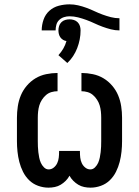

<svg xmlns="http://www.w3.org/2000/svg" viewBox="-20 -856 640 884"><path d="M203 8Q179 8 155.5 -0.5Q132 -9 114.5 -26Q97 -43 86 -65Q75 -87 69 -110.5Q63 -134 60.5 -158Q58 -182 58 -206V-314Q58 -340 62 -366.5Q66 -393 76 -417Q86 -441 103.5 -461.5Q121 -482 143.5 -495.5Q166 -509 192.5 -514.5Q219 -520 245 -520V-436Q231 -436 217 -432Q203 -428 192 -418.5Q181 -409 173 -396.5Q165 -384 161 -370.5Q157 -357 155.5 -342.5Q154 -328 154 -314V-206Q154 -194 154.5 -181Q155 -168 156.5 -155.5Q158 -143 160.5 -130.5Q163 -118 168 -106.5Q173 -95 182.5 -85.5Q192 -76 204 -76Q217 -76 227.5 -84.5Q238 -93 243.5 -105Q249 -117 250.5 -130Q252 -143 252 -156V-161H348V-156Q348 -143 349.5 -130Q351 -117 356.5 -105Q362 -93 372.5 -84.5Q383 -76 396 -76Q408 -76 417.5 -85.5Q427 -95 432 -106.5Q437 -118 439.5 -130.5Q442 -143 443.5 -155.5Q445 -168 445.5 -181Q446 -194 446 -206V-314Q446 -328 444.5 -342.5Q443 -357 439 -370.5Q435 -384 427 -396.5Q419 -409 408 -418.5Q397 -428 383 -432Q369 -436 355 -436V-520Q381 -520 407.5 -514.5Q434 -509 456.5 -495.5Q479 -482 496.5 -461.5Q514 -441 524 -417Q534 -393 538 -366.5Q542 -340 542 -314V-206Q542 -182 539.5 -158Q537 -134 531 -110.5Q525 -87 514 -65Q503 -43 485.5 -26Q468 -9 444.5 -0.5Q421 8 397 8Q382 8 367.5 5Q353 2 340.5 -5.5Q328 -13 317.5 -23.5Q307 -34 300 -47Q293 -34 282.5 -23.5Q272 -13 259.5 -5.5Q247 2 232.5 5Q218 8 203 8ZM236 -716H172Q172 -741 180.5 -765.5Q189 -790 207.5 -806.5Q226 -823 250.5 -829.5Q275 -836 300 -836Q320 -836 339.5 -831.5Q359 -827 378 -820Q397 -813 415 -804.5Q433 -796 452 -789Q471 -782 490.5 -777Q510 -772 530 -772V-716Q510 -716 490.5 -721Q471 -726 452 -733Q433 -740 415 -748.5Q397 -757 378 -764Q359 -771 339.5 -776Q320 -781 300 -781Q287 -781 274.5 -777Q262 -773 252.5 -764Q243 -755 239.5 -742Q236 -729 236 -716ZM290 -566 249 -602Q262 -616 271.5 -632.5Q281 -649 286 -667Q278 -668 270.5 -672.5Q263 -677 258 -684Q253 -691 251 -699.5Q249 -708 249 -716Q249 -726 252 -736Q255 -746 262.5 -753.5Q270 -761 280 -764Q290 -767 300 -767Q310 -767 320 -764Q330 -761 337.5 -753.5Q345 -746 348 -736Q351 -726 351 -716Q351 -695 347 -674.5Q343 -654 335.5 -634.5Q328 -615 316.5 -597.5Q305 -580 290 -566Z"/></svg>

Font: Iosevka Fixed Curly Md Ex
Style: Regular
Weight: 500
Width: 7
Monospace: yes
Designer: Belleve Invis
Foundry: Belleve Invis
Version: Version 30.1.2